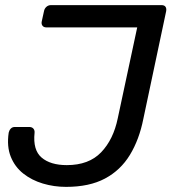

<svg xmlns="http://www.w3.org/2000/svg" viewBox="-20 -720 670 750"><path d="M238 10Q191 10 147.5 -3Q104 -16 71 -42Q38 -68 22 -108Q6 -148 14 -202Q16 -211 22 -217.5Q28 -224 38 -224H94Q105 -224 110.5 -217.5Q116 -211 115 -201Q108 -134 142.5 -104.5Q177 -75 241 -75Q327 -75 375 -125Q423 -175 440 -258L516 -613H161Q151 -613 146 -619.5Q141 -626 143 -636L152 -677Q154 -687 161.5 -693.5Q169 -700 179 -700H611Q622 -700 626.5 -693.5Q631 -687 629 -676L540 -256Q524 -175 487.5 -115Q451 -55 390 -22.5Q329 10 238 10Z"/></svg>

Font: Rubik
Style: Italic
Weight: 400
Italic angle: -12°
Designer: Hubert and Fischer
Foundry: Hubert and Fischer
Version: Version 2.300;gftools[0.9.30]